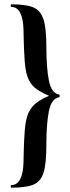

<svg xmlns="http://www.w3.org/2000/svg" viewBox="-20 -745 323 882"><path d="M193 -80Q193 6 180.5 47Q168 88 135 102.5Q102 117 33 117Q29 117 29 111Q29 105 33 105Q59 105 73 77.5Q87 50 88 -1Q90 -122 96.5 -172Q103 -222 126 -251.5Q149 -281 205 -305Q149 -328 126 -356.5Q103 -385 96.5 -435Q90 -485 88 -607Q87 -658 73 -685.5Q59 -713 33 -713Q29 -713 29 -719Q29 -725 33 -725Q102 -725 134.5 -710.5Q167 -696 180 -655.5Q193 -615 193 -529Q193 -434 204.5 -375.5Q216 -317 251 -311Q254 -311 254 -304.5Q254 -298 251 -298Q216 -292 204.5 -234Q193 -176 193 -80Z"/></svg>

Font: Cormorant Upright
Style: Bold
Weight: 700
Designer: Christian Thalmann (Catharsis Fonts)
Foundry: Catharsis Fonts
Version: Version 3.302